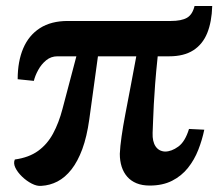

<svg xmlns="http://www.w3.org/2000/svg" viewBox="-20 -611 738 641"><path d="M118 9.5Q103.5 11 86 2Q68.5 -7 53.5 -21.5Q38.5 -36 31.2 -51.2Q24 -66.5 29.5 -78.5Q76.5 -85 107.2 -107.2Q138 -129.5 157.2 -165.2Q176.5 -201 188.5 -247L235 -423H171.5Q150.5 -423 134.2 -409.8Q118 -396.5 107.5 -377.2Q97 -358 93 -341L39 -346.5Q39 -406 57.5 -449.5Q76 -493 113.2 -517Q150.5 -541 206.5 -541H550.5Q585.5 -541 604 -551.5Q622.5 -562 629.5 -591H688.5Q687 -538 671.8 -500.5Q656.5 -463 625.2 -443Q594 -423 544.5 -423H506.5Q501 -370.5 498 -331.2Q495 -292 493.5 -262.8Q492 -233.5 491.2 -210.5Q490.5 -187.5 489.5 -167Q488.5 -138.5 499.5 -122.2Q510.5 -106 531 -105Q552.5 -105 575.2 -121.5Q598 -138 611 -180.5L662 -178Q655 -144 642 -110.8Q629 -77.5 607.5 -50.5Q586 -23.5 554.5 -7.5Q523 8.5 480 8.5Q454.5 8.5 435.8 0.8Q417 -7 404.8 -21Q392.5 -35 386.2 -54.5Q380 -74 380 -97.5Q381 -121.5 385.8 -155Q390.5 -188.5 398.5 -230.2Q406.5 -272 415.8 -320.8Q425 -369.5 435 -423H307L278 -212Q270 -154.5 254.8 -113.2Q239.5 -72 218.5 -45.2Q197.5 -18.5 172 -5.2Q146.5 8 118 9.5Z"/></svg>

Font: Merriweather 60pt ExtraBold
Style: Regular
Weight: 800
Version: Version 2.100